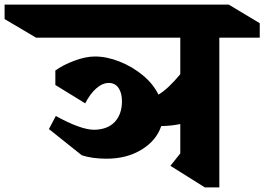

<svg xmlns="http://www.w3.org/2000/svg" viewBox="-146 -806 1151 836"><path d="M809 -642V10H746L596 -84L639 -138V-266Q603 -258 556 -257Q535 -194 470.5 -154.5Q406 -115 318 -115Q255 -115 210 -130L67 -244L97 -301Q206 -241 264 -241Q323 -242 354 -275.5Q385 -309 385 -365Q385 -401 370.5 -422.5Q356 -444 329 -445Q300 -445 273 -421Q246 -397 225 -356L95 -436V-499Q128 -523 177.5 -541.5Q227 -560 267 -560Q319 -560 374.5 -538Q430 -516 475.5 -478.5Q521 -441 544 -394Q586 -419 639 -483V-642H11L-126 -723V-786H850L985 -705V-642Z"/></svg>

Font: InknutAntiqua
Style: Bold
Weight: 700
Designer: Claus Eggers Srensen
Foundry: Claus Eggers Srensen
Version: Version 1.000; ttfautohint (v1.2) -l 7 -r 28 -G 50 -x 13 -D 